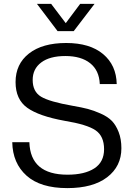

<svg xmlns="http://www.w3.org/2000/svg" viewBox="-20 -958 687 987"><path d="M326 9Q188 9 116.5 -55Q45 -119 43 -227H131Q136 -60 327 -60Q415 -60 465 -92.5Q515 -125 515 -191Q515 -258 471.5 -288Q428 -318 312 -337Q180 -361 120 -404Q60 -447 60 -536Q60 -629 129 -683Q198 -737 320 -737Q442 -737 510 -680Q578 -623 580 -526H493Q490 -596 443.5 -633Q397 -670 316 -670Q236 -670 192 -637Q148 -604 148 -547Q148 -487 191 -461Q234 -435 354 -414Q401 -406 431.5 -398Q462 -390 498 -374Q534 -358 555 -336.5Q576 -315 590 -279Q604 -243 604 -196Q604 -103 531 -47Q458 9 326 9ZM276 -798 170 -938H243L318 -839L392 -938H466L359 -798Z"/></svg>

Font: Mona Sans
Style: Regular
Weight: 400
Designer: Deni Anggara
Foundry: GitHub
Version: Version 2.000;Glyphs 3.2.3 (3260)